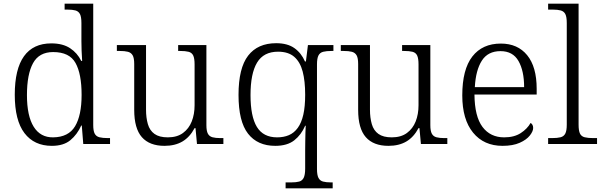

<svg xmlns="http://www.w3.org/2000/svg" viewBox="-20 -780 3264 1040"><path d="M261 10Q165 10 112.5 -59Q60 -128 60 -267Q60 -406 110 -475.5Q160 -545 258 -545Q320 -545 359.5 -519Q399 -493 420 -450H425Q423 -477 422 -505.5Q421 -534 421 -557V-655Q421 -689 413 -704Q405 -719 388.5 -723.5Q372 -728 346 -728H330V-760H485V-103Q485 -71 493 -56Q501 -41 518.5 -36.5Q536 -32 565 -32H576V0H431L423 -100H420Q398 -51 361 -20.5Q324 10 261 10ZM268 -36Q351 -37 386.5 -96Q422 -155 422 -266Q422 -380 389 -439Q356 -498 268 -498Q192 -498 159 -438Q126 -378 126 -265Q126 -152 162.5 -93.5Q199 -35 268 -36Z M871 10Q790 10 748.5 -37Q707 -84 707 -185V-433Q707 -466 698.5 -480.5Q690 -495 673 -499.5Q656 -504 627 -504H613V-536H771V-186Q771 -142 781 -107.5Q791 -73 817 -54.5Q843 -36 889 -36Q939 -36 971 -59.5Q1003 -83 1018.5 -122Q1034 -161 1034 -210V-431Q1034 -464 1026.5 -479.5Q1019 -495 1001.5 -499.5Q984 -504 955 -504H945V-536H1098V-102Q1098 -71 1106 -56Q1114 -41 1131 -36.5Q1148 -32 1173 -32H1190V0H1047L1039 -86H1034Q1008 -37 968 -13.5Q928 10 871 10Z M1527 240V208H1558Q1584 208 1600.5 203.5Q1617 199 1625 183Q1633 167 1633 133V36Q1633 12 1633.5 -14Q1634 -40 1634.5 -63.5Q1635 -87 1636 -99H1633Q1612 -50 1574 -20Q1536 10 1471 10Q1375 10 1323.5 -56Q1272 -122 1272 -266Q1272 -411 1324 -478.5Q1376 -546 1476 -546Q1537 -546 1574.5 -519.5Q1612 -493 1632 -447H1637L1648 -536H1786V-504H1777Q1748 -504 1730.5 -499.5Q1713 -495 1705 -479.5Q1697 -464 1697 -431V135Q1697 168 1705 183.5Q1713 199 1730 203.5Q1747 208 1772 208H1782V240ZM1481 -36Q1517 -36 1545 -48Q1573 -60 1593 -87.5Q1613 -115 1623 -159Q1633 -203 1633 -267Q1633 -341 1619.5 -392.5Q1606 -444 1574 -472Q1542 -500 1486 -500Q1408 -500 1372.5 -441Q1337 -382 1337 -265Q1337 -149 1371.5 -92.5Q1406 -36 1481 -36Z M2084 10Q2003 10 1961.5 -37Q1920 -84 1920 -185V-433Q1920 -466 1911.5 -480.5Q1903 -495 1886 -499.5Q1869 -504 1840 -504H1826V-536H1984V-186Q1984 -142 1994 -107.5Q2004 -73 2030 -54.5Q2056 -36 2102 -36Q2152 -36 2184 -59.5Q2216 -83 2231.5 -122Q2247 -161 2247 -210V-431Q2247 -464 2239.5 -479.5Q2232 -495 2214.5 -499.5Q2197 -504 2168 -504H2158V-536H2311V-102Q2311 -71 2319 -56Q2327 -41 2344 -36.5Q2361 -32 2386 -32H2403V0H2260L2252 -86H2247Q2221 -37 2181 -13.5Q2141 10 2084 10Z M2702 10Q2601 10 2542.5 -61.5Q2484 -133 2484 -263Q2484 -404 2538.5 -474Q2593 -544 2693 -544Q2784 -544 2835.5 -481Q2887 -418 2887 -299V-268H2550Q2551 -149 2593.5 -92.5Q2636 -36 2711 -36Q2765 -36 2800.5 -59Q2836 -82 2854 -114Q2860 -111 2864 -104Q2868 -97 2868 -87Q2868 -69 2850 -46Q2832 -23 2795 -6.5Q2758 10 2702 10ZM2819 -308Q2819 -396 2788.5 -449.5Q2758 -503 2691 -503Q2623 -503 2590 -451.5Q2557 -400 2552 -308Z M2949 0V-32H2970Q2999 -32 3016.5 -36.5Q3034 -41 3042 -56.5Q3050 -72 3050 -105V-655Q3050 -689 3042 -704Q3034 -719 3017 -723.5Q3000 -728 2975 -728H2949V-760H3114V-105Q3114 -72 3121.5 -56.5Q3129 -41 3147 -36.5Q3165 -32 3193 -32H3214V0Z"/></svg>

Font: Noto Serif Gujarati Light
Style: Regular
Weight: 300
Version: Version 2.102